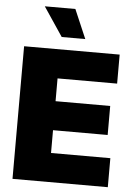

<svg xmlns="http://www.w3.org/2000/svg" viewBox="-62 -1002 746 1049"><g transform="rotate(5 311.0 -477.5)"><path d="M46.9 0V-727.3H571V-568.2H244.3V-443.2H544V-284.1H244.3V-159.1H569.6V0ZM376.4 -795.5H247.2L140.6 -954.5H308.2Z"/></g></svg>

Font: Inter UI Black
Style: Regular
Weight: 900
Designer: Rasmus Andersson
Foundry: rsms
Version: 3.2;8d6f07862